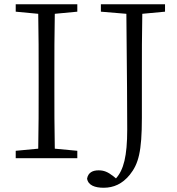

<svg xmlns="http://www.w3.org/2000/svg" viewBox="-20 -745 834 904"><path d="M54 -690 160 -680C162 -584 162 -487 162 -390V-335C162 -237 162 -140 160 -45L54 -35V0H344V-35L238 -45C236 -141 236 -238 236 -335V-390C236 -488 236 -585 238 -680L344 -690V-725H54ZM468 139C515 139 556 121 591 78C632 27 648 -31 648 -190V-390C648 -488 648 -585 650 -680L757 -690V-725H455V-690L575 -680C578 -349 579 -268 579 -136C579 -9 562 55 526 95L514 85C487 64 469 57 444 57C417 57 395 67 390 96C395 128 428 139 468 139Z"/></svg>

Font: Kiri Minchoo Light
Style: Regular
Weight: 300
Designer: Ryoko NISHIZUKA 西塚涼子 (kana & ideographs); Frank Grießhammer (Latin, Greek & Cyrillic);
akenotsuki.com/eyeben/fonts/ (U+
Foundry: Adobe
akenotsuki.com/eyeben/fonts/
Version: Version 4.002;hotconv 1.0.119;makeotfexe 2.5.65604